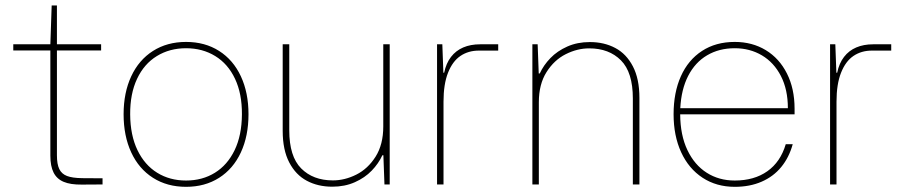

<svg xmlns="http://www.w3.org/2000/svg" viewBox="-20 -685 3369 713"><path d="M167 -106.9V-520.5L171.9 -664.6H191.4V-108.4Q191.4 -75.2 200.2 -57.1Q209 -39.1 228.8 -31.5Q248.5 -23.9 285.2 -23.4L360.8 -22.9V0L283.7 0.5Q241.7 1 216.3 -9.8Q190.9 -20.5 179 -44.2Q167 -67.9 167 -106.9ZM29.3 -520.5H355.5V-497.6H29.3Z M439 -260.7Q439 -340.8 467.3 -401.6Q495.6 -462.4 548.1 -495.8Q600.6 -529.3 670.9 -529.3V-505.9Q609.9 -505.9 562.5 -476.8Q515.1 -447.8 489 -392.3Q462.9 -336.9 463.4 -260.3Q463.9 -182.6 490.5 -127.4Q517.1 -72.3 563.7 -43.5Q610.4 -14.6 670.9 -14.6V8.8Q600.6 8.8 548.1 -24.7Q495.6 -58.1 467.3 -119.1Q439 -180.2 439 -260.7ZM878.4 -260.3Q878.9 -336.9 852.8 -392.3Q826.7 -447.8 779.3 -476.8Q731.9 -505.9 670.9 -505.9V-529.3Q741.2 -529.3 793.7 -495.8Q846.2 -462.4 874.5 -401.6Q902.8 -340.8 902.8 -260.7Q902.8 -180.2 874.5 -119.1Q846.2 -58.1 793.7 -24.7Q741.2 8.8 670.9 8.8V-14.6Q731.4 -14.6 778.1 -43.5Q824.7 -72.3 851.3 -127.4Q877.9 -182.6 878.4 -260.3Z M1403.8 -105.5 1403.3 -183.6V-520.5H1427.2V0H1407.7ZM1216.3 -15.1Q1260.3 -15.1 1303.2 -36.6Q1346.2 -58.1 1374.8 -103.3Q1403.3 -148.4 1403.3 -215.3L1404.8 -108.4H1399.9Q1385.7 -77.6 1360.4 -51.3Q1335 -24.9 1297.6 -8.3Q1260.3 8.3 1213.9 8.3Q1160.6 8.3 1119.4 -13.7Q1078.1 -35.6 1054 -82Q1029.8 -128.4 1029.8 -199.2V-520.5H1054.2V-201.2Q1054.2 -104 1098.4 -59.6Q1142.6 -15.1 1216.3 -15.1Z M1625.5 -415H1629.4Q1636.7 -450.2 1654.8 -473.6Q1672.9 -497.1 1700.2 -508.8Q1727.5 -520.5 1763.2 -520.5H1830.1V-497.1H1758.3Q1719.2 -497.1 1689.9 -477.3Q1660.6 -457.5 1643.8 -415Q1627 -372.6 1627 -307.6ZM1626.5 -415 1627 -336.9V0H1603V-520.5H1622.6Z M1980.5 -415 1981 -336.9V0H1957V-520.5H1976.6ZM2168 -505.4Q2124 -505.4 2081.1 -483.9Q2038.1 -462.4 2009.5 -417.2Q1981 -372.1 1981 -305.2L1979.5 -412.1H1984.4Q1998.5 -442.9 2023.9 -469.2Q2049.3 -495.6 2086.7 -512.2Q2124 -528.8 2170.4 -528.8Q2223.6 -528.8 2264.9 -506.8Q2306.2 -484.9 2330.3 -438.5Q2354.5 -392.1 2354.5 -321.3V0H2330.1V-319.3Q2330.1 -416.5 2285.9 -460.9Q2241.7 -505.4 2168 -505.4Z M2481.4 -260.7Q2481.4 -341.3 2508.5 -401.9Q2535.6 -462.4 2586.9 -495.8Q2638.2 -529.3 2708.5 -529.3Q2773.4 -529.3 2823.7 -498.8Q2874 -468.3 2902.3 -412.1Q2930.7 -356 2930.7 -281.2V-260.3H2505.9Q2506.3 -183.1 2532.7 -127.7Q2559.1 -72.3 2604.5 -43.5Q2649.9 -14.6 2708.5 -14.6Q2780.8 -14.6 2829.6 -49.1Q2878.4 -83.5 2897.9 -149.4H2923.8Q2910.2 -100.1 2881.1 -64.7Q2852.1 -29.3 2808.3 -10.3Q2764.6 8.8 2708.5 8.8Q2640.6 8.8 2589.1 -24.9Q2537.6 -58.6 2509.5 -119.6Q2481.4 -180.7 2481.4 -260.7ZM2708.5 -505.9Q2650.4 -505.9 2606 -479.7Q2561.5 -453.6 2535.6 -403.3Q2509.8 -353 2506.3 -283.2H2905.8Q2905.8 -352.5 2879.9 -402.8Q2854 -453.1 2809.3 -479.5Q2764.6 -505.9 2708.5 -505.9Z M3085 -415H3088.9Q3096.2 -450.2 3114.3 -473.6Q3132.3 -497.1 3159.7 -508.8Q3187 -520.5 3222.7 -520.5H3289.6V-497.1H3217.8Q3178.7 -497.1 3149.4 -477.3Q3120.1 -457.5 3103.3 -415Q3086.4 -372.6 3086.4 -307.6ZM3085.9 -415 3086.4 -336.9V0H3062.5V-520.5H3082Z"/></svg>

Font: Wand UI Pro
Style: Regular
Weight: 400
Designer: Andreas Faust
Version: Version 1.003;FEAKit 1.0